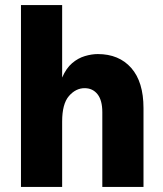

<svg xmlns="http://www.w3.org/2000/svg" viewBox="-20 -740 645 760"><path d="M548 0H385V-296Q385 -343 366 -367Q347 -391 315 -391Q280 -391 253 -360Q226 -329 226 -259V0H63V-720H226V-433Q242 -470 265.5 -490Q289 -510 316 -518Q343 -526 367 -526Q451 -526 499.5 -471Q548 -416 548 -312Z"/></svg>

Font: Wix Madefor Text ExtraBold
Style: Regular
Weight: 800
Designer: Dalton Maag Ltd
Foundry: Dalton Maag Ltd
Version: Version 3.100